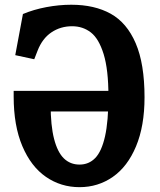

<svg xmlns="http://www.w3.org/2000/svg" viewBox="-20 -762 660 794"><path d="M36.5 -363.2V-386.1H497.1V-301.1H159.2L189.4 -329.9Q189.4 -242.4 203.7 -187.4Q217.9 -132.4 244.2 -106.9Q270.6 -81.4 308.9 -81.4Q347.5 -81.4 373.8 -108.5Q400.2 -135.6 414.3 -198Q428.4 -260.3 428.4 -364.4Q428.4 -473.8 408.7 -537.9Q388.9 -602 355.8 -627.8Q322.6 -653.5 278.2 -653.5Q230.3 -653.5 192.7 -628.2Q155.1 -603 135.5 -552.6L121.6 -517L43.1 -533.9L74.8 -704Q119.1 -722.6 171.5 -732.5Q224 -742.4 274.8 -742.4Q370.8 -742.4 437.8 -705.2Q504.8 -667.9 541.2 -583Q577.7 -498.2 577.7 -359.7Q577.7 -240.6 542.5 -156.7Q507.4 -72.8 446.4 -30.4Q385.4 12 308.9 12Q231.7 12 170 -30.6Q108.2 -73.2 72.4 -157.7Q36.5 -242.2 36.5 -363.2Z"/></svg>

Font: Monaspace Xenon Var
Style: Regular
Weight: 400
Designer: Riley Cran and the Lettermatic Team
Version: Version 1.000 (Monaspace Xenon Var)